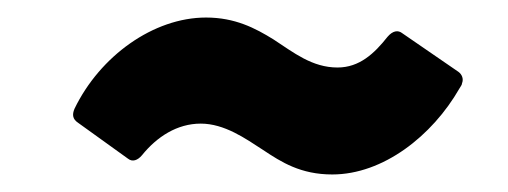

<svg xmlns="http://www.w3.org/2000/svg" viewBox="-20 -400 580 219"><path d="M359 -201C417 -201 473 -245 504 -299C505 -301 507 -303 507 -305C509 -310 507 -315 503 -318L439 -362C434 -366 428 -365 422 -358C407 -339 390 -323 365 -323C336 -323 315 -340 292 -355C271 -368 248 -380 215 -380C155 -380 94 -336 65 -276C62 -269 63 -264 69 -260L126 -219C131 -215 137 -217 142 -223C159 -244 182 -259 209 -259C236 -259 260 -242 280 -229C301 -215 323 -201 359 -201Z"/></svg>

Font: Barlow Semi Condensed
Style: Bold Italic
Weight: 700
Width: 4
Italic angle: -7°
Designer: Jeremy Tribby
Foundry: Tribby Type
Version: Version 1.422;hotconv 1.0.109;makeotfexe 2.5.65596